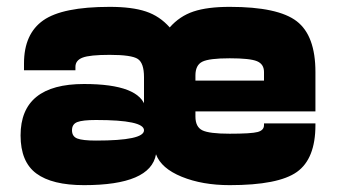

<svg xmlns="http://www.w3.org/2000/svg" viewBox="-20 -530 990 560"><path d="M450 -205H900V-295H450ZM400 -250V-305V-80H435Q450 -39 510 -14.5Q570 10 650 10Q792 10 846 -28.5Q900 -67 900 -165V-170H750V-165Q750 -150 731.5 -145Q713 -140 650 -140Q590 -140 570 -150Q550 -160 550 -190V-250ZM550 -250V-310Q550 -340 570 -350Q590 -360 650 -360Q709 -360 729.5 -351.5Q750 -343 750 -320V-290H900V-320Q900 -426 845.5 -468Q791 -510 650 -510Q585 -510 544.5 -496.5Q504 -483 475 -450Q446 -483 405.5 -496.5Q365 -510 300 -510Q162 -510 106 -470.5Q50 -431 50 -345V-325H200V-335Q200 -354 221 -362Q242 -370 300 -370Q364 -370 382 -358Q400 -346 400 -305V-220ZM40 -135Q40 -58 86 -24Q132 10 225 10Q419 10 435 -80L400 -150Q400 -120 260 -120Q221 -120 205.5 -126Q190 -132 190 -150Q190 -168 205.5 -174Q221 -180 260 -180Q400 -180 400 -150L405 -215Q389 -285 225 -285Q40 -285 40 -135Z"/></svg>

Font: Millimetre
Style: Bold
Weight: 800
Designer: Jérémy Landes
Version: Version 1.0